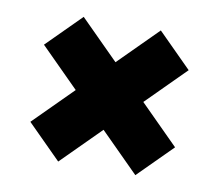

<svg xmlns="http://www.w3.org/2000/svg" viewBox="-56 -606 632 554"><g transform="rotate(10 260.0 -329.0)"><path d="M472 -442 359 -329 472 -216 373 -117 260 -230 147 -117 48 -216 161 -329 48 -442 147 -541 260 -428 373 -541Z"/></g></svg>

Font: TypoPRO Montserrat Alternates
Style: Regular
Weight: 900
Designer: Julieta Ulanovsky
Foundry: Julieta Ulanovsky
Version: Version 6.001